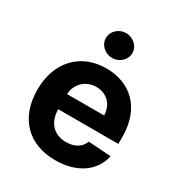

<svg xmlns="http://www.w3.org/2000/svg" viewBox="-182 -894 962 1028"><g transform="rotate(30 299.0 -379.5)"><path d="M38.4 -270.2C38.4 -97.3 141 10.7 308.9 10.7C443.9 10.7 534.8 -55 556.1 -156.2L416.2 -165.5C400.9 -123.9 361.9 -102.3 311.4 -102.3C235.8 -102.3 187.9 -152.3 187.9 -233.7V-234H559.3V-275.6C559.3 -460.9 447.1 -552.6 302.9 -552.6C142.4 -552.6 38.4 -438.6 38.4 -270.2ZM305.4 -439.6C371.1 -439.6 416.5 -392.8 416.9 -327.8H187.9C191.1 -389.9 238.3 -439.6 305.4 -439.6ZM299.4 -615.8C344.5 -615.8 381.4 -650.2 381.4 -692.5C381.4 -734.4 344.5 -768.8 299.4 -768.8C254.6 -768.8 217.7 -734.4 217.7 -692.5C217.7 -650.2 254.6 -615.8 299.4 -615.8Z"/></g></svg>

Font: Inter-Hewn
Style: Bold
Weight: 700
Designer: Rasmus Andersson
Foundry: rsms
Version: Version 3.012;git-f93a4a705